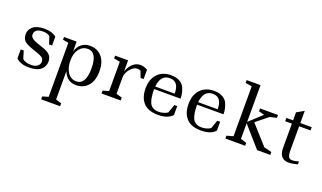

<svg xmlns="http://www.w3.org/2000/svg" viewBox="-97 -1374 3882 2314"><g transform="rotate(20 1844.5 -217.5)"><path d="M428 -143Q428 -76 378 -35.5Q328 5 224.5 5Q121 5 63 -50V-166H102L131 -68Q166 -33 243 -33Q297 -33 325 -57Q353 -81 353 -115Q353 -149 324 -168Q295 -187 209.5 -214.5Q124 -242 90 -272Q56 -302 56 -361.5Q56 -421 105 -460Q154 -499 249 -499Q344 -499 402 -454V-339H363L332 -435Q299 -461 244 -461Q135 -461 135 -383Q135 -354 166.5 -332.5Q198 -311 282 -285Q366 -259 397 -226.5Q428 -194 428 -143Z M502 -485H664V-362Q710 -493 835 -493Q930 -493 987.5 -427Q1045 -361 1045 -241.5Q1045 -122 987.5 -55.5Q930 11 836 11Q715 11 670 -108V256L743 278V315H500V278L575 256V-437L502 -450ZM821 -449Q756 -449 713.5 -394Q671 -339 671 -245.5Q671 -152 712 -92.5Q753 -33 821 -33Q943 -33 943 -241Q943 -449 821 -449Z M1158 -485H1324V-343Q1344 -403 1386 -443.5Q1428 -484 1488 -484Q1525 -484 1577 -457V-337H1538L1507 -419Q1488 -429 1464 -429Q1420 -429 1375.5 -377.5Q1331 -326 1331 -267V-58L1405 -37V0H1160V-37L1236 -58V-435L1158 -449Z M2069 -169V-55Q2012 10 1885.5 10Q1759 10 1698 -56.5Q1637 -123 1637 -241Q1637 -359 1701.5 -426.5Q1766 -494 1875 -494Q1940 -494 1983.5 -470Q2027 -446 2046 -406Q2076 -340 2076 -267H1737Q1737 -154 1763 -95Q1793 -28 1881 -28Q1912 -28 1940.5 -36.5Q1969 -45 1982 -53Q1995 -61 1995 -63L2032 -169ZM1873 -455Q1788 -455 1757 -377Q1742 -342 1739 -300H1989Q1989 -455 1873 -455Z M2620 -169V-55Q2563 10 2436.5 10Q2310 10 2249 -56.5Q2188 -123 2188 -241Q2188 -359 2252.5 -426.5Q2317 -494 2426 -494Q2491 -494 2534.5 -470Q2578 -446 2597 -406Q2627 -340 2627 -267H2288Q2288 -154 2314 -95Q2344 -28 2432 -28Q2463 -28 2491.5 -36.5Q2520 -45 2533 -53Q2546 -61 2546 -63L2583 -169ZM2424 -455Q2339 -455 2308 -377Q2293 -342 2290 -300H2540Q2540 -455 2424 -455Z M2748 -750H2926V-279L3089 -429L3017 -447V-484H3247V-447L3159 -426L3008 -304L3226 -61L3324 -37V0H3155L2926 -261V-61L3002 -37V0H2748V-37L2831 -60V-700L2748 -714Z M3533 -485H3679V-443H3533V-133Q3533 -74 3547 -51.5Q3561 -29 3592 -29Q3623 -29 3676 -44V-7Q3606 12 3562 12Q3440 12 3440 -135V-443H3354V-485H3440V-588L3533 -641Z"/></g></svg>

Font: Ledger
Style: Regular
Weight: 400
Designer: Denis Masharov
Foundry: Denis Masharov
Version: 1.001